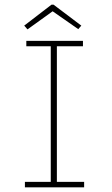

<svg xmlns="http://www.w3.org/2000/svg" viewBox="-20 -797 478 817"><path d="M86 0V-23H196V-600H92V-623H333V-600H222V-23H338V0ZM97 -672 83 -688 199 -777H208L326 -688L313 -673L204 -749Z"/></svg>

Font: Inconsolata SemiCondensed ExtraLight
Style: Regular
Weight: 200
Width: 4
Monospace: yes
Designer: Raph Levien, Cyreal, Brenton Simpson
Foundry: Raph Levien, Cyreal, Google
Version: Version 3.100; ttfautohint (v1.8.4.7-5d5b)